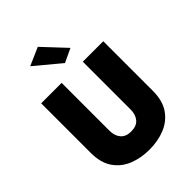

<svg xmlns="http://www.w3.org/2000/svg" viewBox="-282 -1119 1288 1288"><g transform="rotate(-45 361.5 -475.0)"><path d="M191 -928 319 -984 469 -824 371 -778ZM67 -700H261V-246Q261 -198 286 -168.5Q311 -139 361 -139Q412 -139 437 -168.5Q462 -198 462 -246V-700H656V-230Q656 -136 616 -78Q576 -20 509 7Q442 34 361 34Q281 34 214 7Q147 -20 107 -78Q67 -136 67 -230Z"/></g></svg>

Font: Jost* Heavy
Style: Regular
Weight: 800
Version: Version 3.7